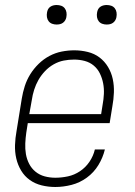

<svg xmlns="http://www.w3.org/2000/svg" viewBox="-20 -739 540 767"><path d="M201 8Q173 8 146.5 1.5Q120 -5 99 -20Q78 -35 64.5 -57.5Q51 -80 45 -106Q39 -132 40 -160Q41 -188 46 -215L67 -345Q71 -370 79 -395Q87 -420 101 -442.5Q115 -465 134.5 -484Q154 -503 177.5 -515.5Q201 -528 226.5 -533Q252 -538 277 -538Q304 -538 330.5 -531.5Q357 -525 377.5 -509.5Q398 -494 411.5 -471.5Q425 -449 430.5 -423Q436 -397 435 -369.5Q434 -342 429 -315L418 -247H91L85 -209Q82 -188 81 -166Q80 -144 83.5 -123.5Q87 -103 96.5 -84.5Q106 -66 122 -53Q138 -40 158.5 -34.5Q179 -29 201 -29Q226 -29 251.5 -34.5Q277 -40 299.5 -55Q322 -70 337.5 -93Q353 -116 359 -142H399Q391 -109 373 -79.5Q355 -50 327 -29.5Q299 -9 266 -0.5Q233 8 201 8ZM384 -283 390 -321Q394 -342 395 -364Q396 -386 392 -406.5Q388 -427 379 -445.5Q370 -464 354.5 -477Q339 -490 318.5 -495.5Q298 -501 276 -501Q255 -501 234.5 -497Q214 -493 194.5 -482Q175 -471 159.5 -454.5Q144 -438 133.5 -419.5Q123 -401 116.5 -380.5Q110 -360 107 -339L97 -283ZM406 -641Q397 -641 388.5 -644Q380 -647 374.5 -654Q369 -661 367.5 -670.5Q366 -680 368 -690Q369 -696 372 -702Q375 -708 381 -712Q387 -716 393.5 -717.5Q400 -719 406 -719Q416 -719 424.5 -716Q433 -713 438.5 -706Q444 -699 445.5 -689.5Q447 -680 445 -670Q444 -664 440.5 -658Q437 -652 431.5 -648Q426 -644 419.5 -642.5Q413 -641 406 -641ZM206 -641Q197 -641 188.5 -644Q180 -647 174.5 -654Q169 -661 167.5 -670.5Q166 -680 168 -690Q169 -696 172 -702Q175 -708 181 -712Q187 -716 193.5 -717.5Q200 -719 206 -719Q216 -719 224.5 -716Q233 -713 238.5 -706Q244 -699 245.5 -689.5Q247 -680 245 -670Q244 -664 240.5 -658Q237 -652 231.5 -648Q226 -644 219.5 -642.5Q213 -641 206 -641Z"/></svg>

Font: Iosevka Curly Slab XLtObl
Style: Regular
Weight: 200
Italic angle: -9°
Monospace: yes
Designer: Belleve Invis
Foundry: Belleve Invis
Version: Version 11.1.0; ttfautohint (v1.8.3)